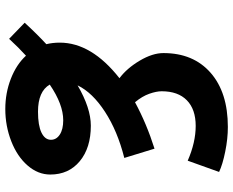

<svg xmlns="http://www.w3.org/2000/svg" viewBox="-97 -448 871 717"><g transform="rotate(90 338.5 -89.5)"><path d="M387.2 326.2Q327.1 326.2 273.9 305.4Q220.7 284.7 188 249Q157.7 276.4 125 312L64.9 253.9Q106 209 145 172.9Q139.2 149.4 139.2 123Q139.2 4.4 272 -100.1Q234.9 -127.9 206.5 -175.8Q178.2 -223.6 178.2 -264.2Q178.2 -376 251.7 -440.4Q325.2 -504.9 454.1 -504.9Q498 -504.9 546.1 -495.1Q594.2 -485.4 622.1 -472.2L580.1 -355Q511.7 -384.8 450.2 -384.8Q388.2 -384.8 354.5 -351.8Q320.8 -318.8 320.8 -257.8Q320.8 -238.3 330.1 -211.7Q339.4 -185.1 361.8 -158.2Q442.4 -201.7 535.2 -231L569.8 -118.2Q469.2 -92.8 397.5 -46.1Q325.7 0.5 298.8 56.2Q383.8 6.8 449.2 6.8Q532.2 6.8 582 48.1Q631.8 89.4 631.8 158.2Q631.8 204.1 598.1 242.9Q564.5 281.7 507.3 304Q450.2 326.2 387.2 326.2ZM429.2 109.9Q369.6 109.9 295.9 160.2Q321.3 204.1 397 204.1Q448.2 204.1 475.1 191.2Q502 178.2 502 155.8Q502 135.3 482.4 122.6Q462.9 109.9 429.2 109.9Z"/></g></svg>

Font: Droid Arabic Kufi
Style: Bold
Weight: 700
Designer: Pascal Zoghbi
Foundry: Irfont.ir
Version: Version 1.00 February 28, 2013, initial release